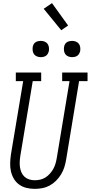

<svg xmlns="http://www.w3.org/2000/svg" viewBox="-20 -1198 579 1226"><path d="M201 8Q174 8 148 1.5Q122 -5 101.5 -20Q81 -35 68 -57.5Q55 -80 49.5 -105.5Q44 -131 45 -158Q46 -185 50 -213L128 -680H81V-735H243V-680H189L110 -204Q107 -185 106 -166.5Q105 -148 107.5 -130.5Q110 -113 117 -97Q124 -81 136.5 -69.5Q149 -58 166 -52.5Q183 -47 202 -47Q219 -47 237 -51Q255 -55 270.5 -65Q286 -75 298.5 -89Q311 -103 320 -119Q329 -135 334 -152Q339 -169 342 -186L424 -680H377V-735H539V-680H485L402 -177Q398 -153 390.5 -129.5Q383 -106 369.5 -84Q356 -62 337.5 -43.5Q319 -25 296.5 -13Q274 -1 249.5 3.5Q225 8 201 8ZM440 -833Q428 -833 416.5 -837.5Q405 -842 398 -851Q391 -860 389 -872.5Q387 -885 389 -898Q390 -906 394.5 -914.5Q399 -923 406.5 -928Q414 -933 423 -935Q432 -937 440 -937Q453 -937 464.5 -932.5Q476 -928 483 -919Q490 -910 492 -897.5Q494 -885 492 -872Q490 -864 485.5 -855.5Q481 -847 473.5 -842Q466 -837 457.5 -835Q449 -833 440 -833ZM240 -833Q228 -833 216.5 -837.5Q205 -842 198 -851Q191 -860 189 -872.5Q187 -885 189 -898Q190 -906 194.5 -914.5Q199 -923 206.5 -928Q214 -933 223 -935Q232 -937 240 -937Q253 -937 264.5 -932.5Q276 -928 283 -919Q290 -910 292 -897.5Q294 -885 292 -872Q290 -864 285.5 -855.5Q281 -847 273.5 -842Q266 -837 257.5 -835Q249 -833 240 -833ZM371 -1005 259 -1142 312 -1178 415 -1035Z"/></svg>

Font: Iosevka Slab Light Oblique
Style: Regular
Weight: 300
Italic angle: -9°
Monospace: yes
Designer: Belleve Invis
Foundry: Belleve Invis
Version: Version 11.1.1; ttfautohint (v1.8.3)